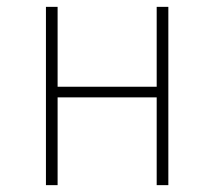

<svg xmlns="http://www.w3.org/2000/svg" viewBox="-20 -540 625 560"><path d="M437 -256H148V0H114V-520H148V-287H437V-520H471V0H437Z"/></svg>

Font: FiraSans
Style: Regular
Weight: 200
Designer: Carrois Corporate & Edenspiekermann AG
Foundry: Carrois Corporate GbR & Edenspiekermann AG
Version: Version 3.106;PS 003.106;hotconv 1.0.70;makeotf.lib2.5.58329